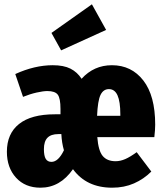

<svg xmlns="http://www.w3.org/2000/svg" viewBox="-20 -854 756 892"><path d="M697 -217H432Q437 -153 457.5 -129Q478 -105 517 -105Q539 -105 562 -115Q585 -125 615 -147L683 -57Q648 -22 602.5 -2Q557 18 501 18Q382 18 319 -68Q259 18 168 18Q97 18 54.5 -28.5Q12 -75 12 -149Q12 -233 68.5 -278Q125 -323 235 -323H261V-348Q261 -397 248.5 -414Q236 -431 200 -431Q181 -431 150 -424Q119 -417 87 -404L51 -510Q141 -551 225 -551Q276 -551 307.5 -535Q339 -519 359 -488Q416 -551 500 -551Q591 -551 646 -480Q701 -409 701 -275Q701 -251 697 -217ZM539 -323Q539 -382 526 -411Q513 -440 486 -440Q460 -440 447 -413Q434 -386 431 -316H539ZM277 -156Q267 -190 265 -231H251Q217 -231 200.5 -214Q184 -197 184 -161Q184 -130 192.5 -116Q201 -102 219 -102Q251 -102 277 -156ZM407 -834 473 -715 264 -620 219 -701Z"/></svg>

Font: Fira Sans Extra Condensed ExtraBold
Style: Regular
Weight: 800
Width: 1
Designer: Carrois Corporate & Edenspiekermann AG
Foundry: Carrois Corporate GbR & Edenspiekermann AG
Version: Version 4.203